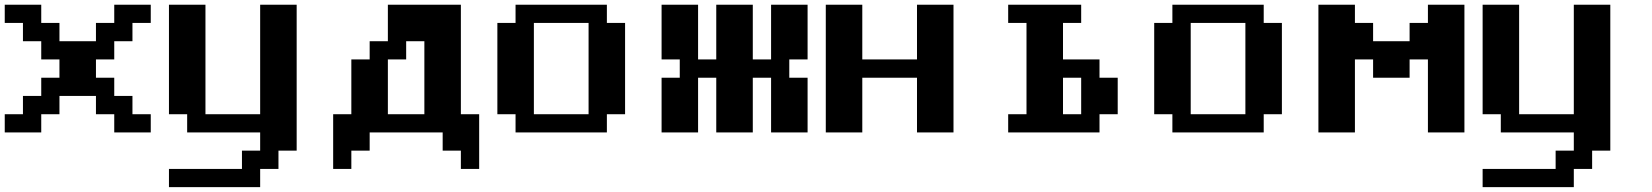

<svg xmlns="http://www.w3.org/2000/svg" viewBox="-20 -558 6959 809"><path d="M0 0V-76.7H76.7V-153.8H153.8V-230.5H230.5V-307.6H153.8V-384.3H76.7V-461.4H0V-538.1H153.8V-461.4H230.5V-384.3H384.3V-461.4H461.4V-538.1H615.2V-461.4H538.1V-384.3H461.4V-307.6H384.3V-230.5H461.4V-153.8H538.1V-76.7H615.2V0H461.4V-76.7H384.3V-153.8H230.5V-76.7H153.8V0Z M691.9 230.5V153.8H999.5V76.7H1076.2V0H768.6V-76.7H691.9V-538.1H845.7V-76.7H1076.2V-538.1H1230V76.7H1153.3V153.8H1076.2V230.5Z M1768.1 -76.7V-384.3H1691.4V-307.6H1614.3V-76.7ZM1383.8 153.8V-76.7H1460.4V-307.6H1537.6V-384.3H1614.3V-538.1H1921.9V-76.7H1999V153.8H1921.9V76.7H1845.2V0H1537.6V76.7H1460.4V153.8Z M2460 -76.7V-461.4H2229.5V-76.7ZM2152.3 0V-76.7H2075.7V-461.4H2152.3V-538.1H2537.1V-461.4H2613.8V-76.7H2537.1V0Z M2767.6 0V-230.5H2844.2V-307.6H2767.6V-538.1H2921.4V-307.6H2998V-538.1H3151.9V-307.6H3229V-538.1H3382.8V-307.6H3305.7V-230.5H3382.8V0H3229V-230.5H3151.9V0H2998V-230.5H2921.4V0Z M3459.5 0V-538.1H3613.3V-307.6H3843.8V-538.1H3997.6V0H3843.8V-230.5H3613.3V0Z M4535.6 -76.7V-230.5H4459V-76.7ZM4228 0V-76.7H4305.2V-461.4H4228V-538.1H4535.6V-461.4H4459V-307.6H4612.8V-230.5H4689.5V-76.7H4612.8V0Z M5227.5 -76.7V-461.4H4997.1V-76.7ZM4919.9 0V-76.7H4843.3V-461.4H4919.9V-538.1H5304.7V-461.4H5381.3V-76.7H5304.7V0Z M5535.2 0V-538.1H5689V-461.4H5765.6V-384.3H5919.4V-461.4H5996.6V-538.1H6150.4V0H5996.6V-307.6H5919.4V-230.5H5765.6V-307.6H5689V0Z M6227.1 230.5V153.8H6534.7V76.7H6611.3V0H6303.7V-76.7H6227.1V-538.1H6380.9V-76.7H6611.3V-538.1H6765.1V76.7H6688.5V153.8H6611.3V230.5Z"/></svg>

Font: Good Old DOS
Style: Regular
Weight: 400
Designer: Vasily Draigo
Foundry: Vasily Draigo
Version: 1.0